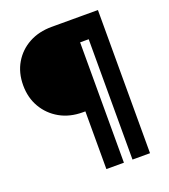

<svg xmlns="http://www.w3.org/2000/svg" viewBox="-142 -802 869 988"><g transform="rotate(-20 292.5 -308.0)"><path d="M256 -232Q185 -232 131 -262.5Q77 -293 46 -346Q15 -399 15 -467Q15 -536 46 -588.5Q77 -641 131 -670.5Q185 -700 256 -700H304V-232ZM270 84V-700H366V84ZM413 84V-700H509V84ZM360 -575V-700H424V-575Z"/></g></svg>

Font: Figtree
Style: Bold
Weight: 700
Designer: Erik Kennedy
Foundry: Erik Kennedy
Version: Version 2.001;gftools[0.9.30]